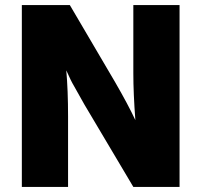

<svg xmlns="http://www.w3.org/2000/svg" viewBox="-20 -736 791 756"><path d="M687 -716V0H505L312 -325L271 -398Q260 -416 241 -459Q248 -380 248 -277V0H66V-716H255L433 -413Q485 -323 513 -263Q505 -368 505 -448V-716Z"/></svg>

Font: Almarai ExtraBold
Style: Regular
Weight: 800
Designer: Boutros International 2019
Foundry: Created by Boutros International 2019
Version: Version 1.10